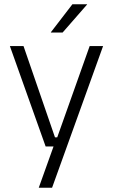

<svg xmlns="http://www.w3.org/2000/svg" viewBox="-20 -702 526 894"><path d="M236 -62.5H273L241.5 -48.5L397.5 -487.5H460L222.5 172H160.5L237.5 -43L263 -20H192.5L26 -487.5H89.5ZM217 -552 317 -682H385.5V-681L271.5 -550.5H217Z"/></svg>

Font: Anek Malayalam Medium Light
Style: Regular
Weight: 300
Version: Version 1.003